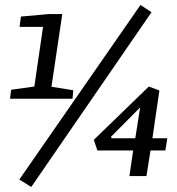

<svg xmlns="http://www.w3.org/2000/svg" viewBox="-20 -708 713 772"><path d="M20.3 -311 24.7 -347.1 118.1 -360.1 153.1 -600.1H58.7L64.1 -641.4L175.5 -651.4H230.4L186.9 -359.1L274.9 -345.1L271.4 -311ZM105.7 43.8 57.7 13.9 544.8 -688 589.2 -658.8ZM500.3 0 515.5 -103.1H371.7L357.1 -145.6L578.4 -360L621 -344.3L592.8 -152.1H652.7L644.9 -103.1H585.2L568.8 0ZM428.9 -152.1H524L543.5 -276L426.2 -158Z"/></svg>

Font: Faustina Light
Style: Italic
Weight: 300
Italic angle: -8°
Designer: Alfonso Garcia
Foundry: http://www.omnibus-type.com
Version: Version 1.200